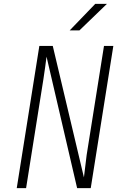

<svg xmlns="http://www.w3.org/2000/svg" viewBox="-20 -966 640 986"><path d="M66 0 182 -730H251L411 -55L425 -170L514 -730H562L446 0H376L219 -675Q213 -626 203 -560L114 0ZM388 -810H338L469 -946H529Z"/></svg>

Font: JetBrains Mono Extra Light
Style: Italic
Weight: 200
Italic angle: -9°
Monospace: yes
Designer: Philipp Nurullin, Konstantin Bulenkov
Foundry: JetBrains
Version: 2.002